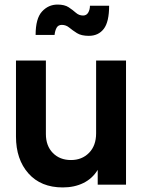

<svg xmlns="http://www.w3.org/2000/svg" viewBox="-20 -809 633 841"><path d="M255 12Q306 12 345.5 -7.5Q385 -27 408 -65V0H532V-544H401V-225Q401 -171 370 -139.5Q339 -108 291 -108Q242 -108 211.5 -139Q181 -170 181 -222V-544H50V-211Q50 -111 104.5 -49.5Q159 12 255 12ZM369 -652Q411 -652 434.5 -682.5Q458 -713 458 -784H374Q374 -767 366.5 -754Q359 -741 344 -741Q326 -741 312.5 -753Q299 -765 281 -777Q263 -789 232 -789Q192 -789 164 -758.5Q136 -728 136 -656H219Q221 -675 228 -687.5Q235 -700 251 -700Q269 -700 283.5 -688Q298 -676 317 -664Q336 -652 369 -652Z"/></svg>

Font: Plus Jakarta Sans
Style: Bold
Weight: 700
Designer: Gumpita Rahayu
Foundry: Tokotype
Version: Version 2.004; ttfautohint (v1.8.3)